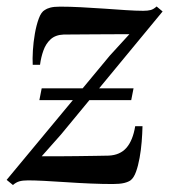

<svg xmlns="http://www.w3.org/2000/svg" viewBox="-32 -544 510 578"><path d="M7 13 -12 -2.5 298.5 -376.5 357.5 -441Q345.5 -441 325 -441Q304.5 -441 280 -440.8Q255.5 -440.5 231.5 -440.5Q207.5 -440.5 188.2 -440.2Q169 -440 159.5 -440Q135 -439 120.5 -425.8Q106 -412.5 98.8 -392.2Q91.5 -372 88.5 -349H66.5Q65.5 -367 67 -392Q68.5 -417 73 -442.8Q77.5 -468.5 84.8 -488.2Q92 -508 103 -514Q108.5 -518 119.2 -521Q130 -524 149 -524Q178 -524 212.5 -522.2Q247 -520.5 281.8 -518Q316.5 -515.5 347.2 -513.5Q378 -511.5 399 -511.5Q413 -511.5 421.5 -513.8Q430 -516 439.5 -524.5L457.5 -509.5L152 -139.5L93.5 -73.5Q112.5 -73.5 141 -73.5Q169.5 -73.5 200 -74Q230.5 -74.5 256.2 -74.8Q282 -75 295 -75.5Q329.5 -77 348.8 -99.2Q368 -121.5 375 -164H397Q396.5 -142 394.5 -117Q392.5 -92 388.2 -68.5Q384 -45 377.5 -27Q371 -9 361.5 -1.5Q355 3.5 342 6.8Q329 10 307.5 10Q277 10 240.5 8.5Q204 7 167.8 4.5Q131.5 2 101.2 0.5Q71 -1 52.5 -1Q36 -1 26 2Q16 5 7 13ZM86.5 -242.5 93.5 -278H370L363 -242.5Z"/></svg>

Font: Merriweather 120pt
Style: Italic
Weight: 400
Italic angle: -7.8°
Version: Version 2.101